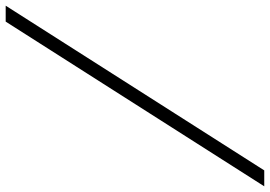

<svg xmlns="http://www.w3.org/2000/svg" viewBox="-298 -583 949 675"><g transform="rotate(-90 176.5 -245.5)"><path d="M-141 209 438 -700H494L-85 209Z"/></g></svg>

Font: Red Hat Text
Style: Italic
Weight: 300
Italic angle: -12°
Designer: Pentagram, MCKL
Foundry: Pentagram, MCKL
Version: Version 1.023